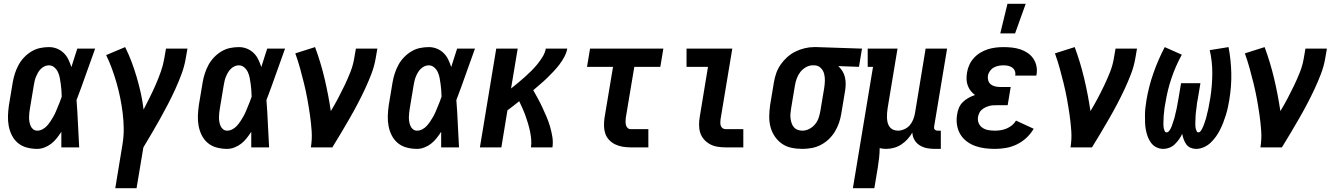

<svg xmlns="http://www.w3.org/2000/svg" viewBox="-20 -776 7040 1011"><path d="M176 8Q148 8 121.5 1Q95 -6 75 -22.5Q55 -39 43 -62.5Q31 -86 26 -112.5Q21 -139 22 -166.5Q23 -194 27 -222L47 -342Q51 -366 58.5 -389Q66 -412 77.5 -433.5Q89 -455 106.5 -473.5Q124 -492 145.5 -505Q167 -518 190.5 -523Q214 -528 238 -528Q260 -528 280 -520Q300 -512 315.5 -497Q331 -482 340 -463Q349 -444 356 -423Q364 -448 371.5 -472Q379 -496 387 -520H481Q456 -452 432.5 -384.5Q409 -317 383 -249Q388 -187 390.5 -124.5Q393 -62 397 0H303Q303 -20 303 -40.5Q303 -61 303 -82Q292 -65 279 -48.5Q266 -32 250 -19.5Q234 -7 214.5 0.5Q195 8 176 8ZM176 -88Q190 -88 203.5 -95Q217 -102 227 -113Q237 -124 245 -136Q253 -148 260.5 -161Q268 -174 273.5 -187Q279 -200 284.5 -213.5Q290 -227 295.5 -240.5Q301 -254 305 -267Q305 -284 303.5 -300.5Q302 -317 300 -333Q298 -349 295 -365Q292 -381 285.5 -395.5Q279 -410 266.5 -421Q254 -432 237 -432Q226 -432 215 -427Q204 -422 195 -413Q186 -404 180 -393.5Q174 -383 169.5 -372Q165 -361 162.5 -349.5Q160 -338 158 -327L138 -207Q136 -195 134.5 -182.5Q133 -170 133 -158Q133 -146 135 -134.5Q137 -123 141.5 -112.5Q146 -102 155 -95Q164 -88 176 -88Z M587 215 625 -16Q632 -58 631.5 -99Q631 -140 626 -180.5Q621 -221 613 -260.5Q605 -300 594 -338.5Q583 -377 569.5 -414Q556 -451 539 -486L639 -528Q658 -490 673 -450Q688 -410 700 -369Q712 -328 721.5 -285.5Q731 -243 736 -199Q753 -232 769.5 -265Q786 -298 800.5 -331.5Q815 -365 827 -399Q839 -433 845 -468L854 -520H967L958 -468Q951 -427 936 -386.5Q921 -346 903 -306.5Q885 -267 865 -228.5Q845 -190 823.5 -151.5Q802 -113 780 -75.5Q758 -38 735 0L699 215Z M1176 8Q1148 8 1121.5 1Q1095 -6 1075 -22.5Q1055 -39 1043 -62.5Q1031 -86 1026 -112.5Q1021 -139 1022 -166.5Q1023 -194 1027 -222L1047 -342Q1051 -366 1058.5 -389Q1066 -412 1077.5 -433.5Q1089 -455 1106.5 -473.5Q1124 -492 1145.5 -505Q1167 -518 1190.5 -523Q1214 -528 1238 -528Q1260 -528 1280 -520Q1300 -512 1315.5 -497Q1331 -482 1340 -463Q1349 -444 1356 -423Q1364 -448 1371.5 -472Q1379 -496 1387 -520H1481Q1456 -452 1432.5 -384.5Q1409 -317 1383 -249Q1388 -187 1390.5 -124.5Q1393 -62 1397 0H1303Q1303 -20 1303 -40.5Q1303 -61 1303 -82Q1292 -65 1279 -48.5Q1266 -32 1250 -19.5Q1234 -7 1214.5 0.5Q1195 8 1176 8ZM1176 -88Q1190 -88 1203.5 -95Q1217 -102 1227 -113Q1237 -124 1245 -136Q1253 -148 1260.5 -161Q1268 -174 1273.5 -187Q1279 -200 1284.5 -213.5Q1290 -227 1295.5 -240.5Q1301 -254 1305 -267Q1305 -284 1303.5 -300.5Q1302 -317 1300 -333Q1298 -349 1295 -365Q1292 -381 1285.5 -395.5Q1279 -410 1266.5 -421Q1254 -432 1237 -432Q1226 -432 1215 -427Q1204 -422 1195 -413Q1186 -404 1180 -393.5Q1174 -383 1169.5 -372Q1165 -361 1162.5 -349.5Q1160 -338 1158 -327L1138 -207Q1136 -195 1134.5 -182.5Q1133 -170 1133 -158Q1133 -146 1135 -134.5Q1137 -123 1141.5 -112.5Q1146 -102 1155 -95Q1164 -88 1176 -88Z M1617 0Q1624 -44 1621 -86.5Q1618 -129 1612 -171Q1606 -213 1598.5 -254Q1591 -295 1581 -336Q1571 -377 1560 -416.5Q1549 -456 1535 -495L1639 -528Q1669 -447 1689 -362.5Q1709 -278 1722 -191Q1742 -224 1760 -258Q1778 -292 1794.5 -326.5Q1811 -361 1825 -396.5Q1839 -432 1845 -468L1854 -520H1967L1958 -468Q1951 -427 1935.5 -386.5Q1920 -346 1901.5 -306.5Q1883 -267 1862.5 -228Q1842 -189 1820 -151Q1798 -113 1775.5 -75Q1753 -37 1730 0Z M2176 8Q2148 8 2121.5 1Q2095 -6 2075 -22.5Q2055 -39 2043 -62.5Q2031 -86 2026 -112.5Q2021 -139 2022 -166.5Q2023 -194 2027 -222L2047 -342Q2051 -366 2058.5 -389Q2066 -412 2077.5 -433.5Q2089 -455 2106.5 -473.5Q2124 -492 2145.5 -505Q2167 -518 2190.5 -523Q2214 -528 2238 -528Q2260 -528 2280 -520Q2300 -512 2315.5 -497Q2331 -482 2340 -463Q2349 -444 2356 -423Q2364 -448 2371.5 -472Q2379 -496 2387 -520H2481Q2456 -452 2432.5 -384.5Q2409 -317 2383 -249Q2388 -187 2390.5 -124.5Q2393 -62 2397 0H2303Q2303 -20 2303 -40.5Q2303 -61 2303 -82Q2292 -65 2279 -48.5Q2266 -32 2250 -19.5Q2234 -7 2214.5 0.5Q2195 8 2176 8ZM2176 -88Q2190 -88 2203.5 -95Q2217 -102 2227 -113Q2237 -124 2245 -136Q2253 -148 2260.5 -161Q2268 -174 2273.5 -187Q2279 -200 2284.5 -213.5Q2290 -227 2295.5 -240.5Q2301 -254 2305 -267Q2305 -284 2303.5 -300.5Q2302 -317 2300 -333Q2298 -349 2295 -365Q2292 -381 2285.5 -395.5Q2279 -410 2266.5 -421Q2254 -432 2237 -432Q2226 -432 2215 -427Q2204 -422 2195 -413Q2186 -404 2180 -393.5Q2174 -383 2169.5 -372Q2165 -361 2162.5 -349.5Q2160 -338 2158 -327L2138 -207Q2136 -195 2134.5 -182.5Q2133 -170 2133 -158Q2133 -146 2135 -134.5Q2137 -123 2141.5 -112.5Q2146 -102 2155 -95Q2164 -88 2176 -88Z M2507 0 2593 -520H2706L2671 -310Q2690 -325 2708 -340Q2726 -355 2744 -371Q2762 -387 2778.5 -403.5Q2795 -420 2810 -438.5Q2825 -457 2837.5 -477.5Q2850 -498 2854 -520H2967Q2963 -498 2951.5 -476.5Q2940 -455 2925.5 -436Q2911 -417 2894.5 -399.5Q2878 -382 2860.5 -365Q2843 -348 2824.5 -332.5Q2806 -317 2788 -301Q2801 -278 2813.5 -255Q2826 -232 2837 -208Q2848 -184 2858.5 -159.5Q2869 -135 2876.5 -109Q2884 -83 2888.5 -55.5Q2893 -28 2889 0H2776Q2779 -22 2777 -43.5Q2775 -65 2770.5 -86Q2766 -107 2760 -127Q2754 -147 2747 -166.5Q2740 -186 2731.5 -205Q2723 -224 2714 -243Q2699 -231 2683.5 -219Q2668 -207 2652 -195L2620 0Z M3300 0Q3279 0 3258.5 -3.5Q3238 -7 3220 -15.5Q3202 -24 3188 -38.5Q3174 -53 3167.5 -72Q3161 -91 3160.5 -112Q3160 -133 3163 -155L3208 -424H3071L3087 -520H3473L3457 -424H3320L3275 -155Q3274 -145 3274 -135.5Q3274 -126 3276 -117.5Q3278 -109 3284.5 -102.5Q3291 -96 3301 -96H3394V0Z M3800 0Q3779 0 3757.5 -3.5Q3736 -7 3718 -17Q3700 -27 3686.5 -42.5Q3673 -58 3667 -77.5Q3661 -97 3661 -119Q3661 -141 3665 -163L3708 -424H3595V-520H3836L3774 -147Q3773 -138 3773 -129.5Q3773 -121 3775.5 -113.5Q3778 -106 3785 -101Q3792 -96 3801 -96H3894V0Z M4205 8Q4175 8 4147 2Q4119 -4 4097 -19.5Q4075 -35 4059.5 -58Q4044 -81 4037 -108Q4030 -135 4030.5 -164Q4031 -193 4035 -222L4055 -342Q4059 -367 4067.5 -391Q4076 -415 4091 -436.5Q4106 -458 4125.5 -475.5Q4145 -493 4168.5 -504.5Q4192 -516 4217 -522Q4242 -528 4266 -528H4281L4519 -520L4503 -424L4394 -428Q4407 -416 4416 -401.5Q4425 -387 4429 -370Q4433 -353 4433 -334.5Q4433 -316 4430 -298L4410 -178Q4406 -153 4398 -129.5Q4390 -106 4376.5 -83.5Q4363 -61 4344 -43Q4325 -25 4302 -13Q4279 -1 4254 3.5Q4229 8 4205 8ZM4205 -88Q4224 -88 4242 -97.5Q4260 -107 4272.5 -122.5Q4285 -138 4291 -156.5Q4297 -175 4300 -193L4320 -313Q4323 -332 4323.5 -351Q4324 -370 4319.5 -387.5Q4315 -405 4302 -418Q4289 -431 4270 -432H4259Q4241 -432 4223.5 -422Q4206 -412 4194 -396.5Q4182 -381 4175.5 -363Q4169 -345 4166 -327L4146 -207Q4144 -193 4142.5 -180Q4141 -167 4142.5 -154Q4144 -141 4148 -128.5Q4152 -116 4160 -106.5Q4168 -97 4180 -92.5Q4192 -88 4205 -88Z M4471 215 4577 -424H4549V-520H4706L4654 -207Q4652 -194 4651 -181Q4650 -168 4650.5 -155Q4651 -142 4654 -130Q4657 -118 4664.5 -108Q4672 -98 4683.5 -93Q4695 -88 4708 -88Q4724 -88 4741.5 -95.5Q4759 -103 4770.5 -116.5Q4782 -130 4788.5 -146.5Q4795 -163 4798 -180L4854 -520H4967L4899 -111Q4898 -107 4898.5 -102Q4899 -97 4902 -94Q4905 -91 4909 -89.5Q4913 -88 4918 -88H4934V8H4902Q4880 8 4860 4Q4840 0 4822.5 -11Q4805 -22 4795 -39.5Q4785 -57 4784 -78Q4774 -60 4759 -43.5Q4744 -27 4725.5 -15Q4707 -3 4686.5 2.5Q4666 8 4646 8Q4637 8 4629 7Q4621 6 4612 4Q4612 30 4609 55.5Q4606 81 4602 107L4584 215Z M5219 8Q5191 8 5164.5 4.5Q5138 1 5113.5 -8Q5089 -17 5068.5 -33Q5048 -49 5035.5 -71Q5023 -93 5019 -119.5Q5015 -146 5020 -174Q5022 -191 5029.5 -208.5Q5037 -226 5050.5 -239Q5064 -252 5080.5 -261Q5097 -270 5114 -276Q5101 -285 5091 -298Q5081 -311 5075.5 -326.5Q5070 -342 5069.5 -359Q5069 -376 5072 -394Q5075 -414 5084 -434Q5093 -454 5108 -470.5Q5123 -487 5142 -498.5Q5161 -510 5181.5 -516.5Q5202 -523 5223 -525.5Q5244 -528 5264 -528Q5287 -528 5309.5 -525.5Q5332 -523 5353 -516Q5374 -509 5391.5 -497Q5409 -485 5421 -467.5Q5433 -450 5437.5 -428Q5442 -406 5438 -384L5437 -378H5325L5326 -380Q5328 -392 5323.5 -403Q5319 -414 5309.5 -420.5Q5300 -427 5288.5 -429.5Q5277 -432 5264 -432Q5251 -432 5238 -429.5Q5225 -427 5213 -420.5Q5201 -414 5192.5 -402Q5184 -390 5182 -377Q5180 -364 5184 -351.5Q5188 -339 5197.5 -331.5Q5207 -324 5220 -321Q5233 -318 5246 -318H5302L5286 -222H5230Q5220 -222 5209.5 -221.5Q5199 -221 5188.5 -218Q5178 -215 5168.5 -210.5Q5159 -206 5150 -198.5Q5141 -191 5136.5 -181Q5132 -171 5130 -161Q5127 -143 5133.5 -127.5Q5140 -112 5153.5 -103Q5167 -94 5184 -91Q5201 -88 5219 -88Q5234 -88 5250 -90.5Q5266 -93 5281 -99.5Q5296 -106 5309 -116.5Q5322 -127 5330 -141L5423 -98Q5408 -72 5385 -50.5Q5362 -29 5334 -15.5Q5306 -2 5276.5 3Q5247 8 5219 8ZM5247 -600 5285 -756H5381L5325 -600Z M5617 0Q5624 -44 5621 -86.5Q5618 -129 5612 -171Q5606 -213 5598.5 -254Q5591 -295 5581 -336Q5571 -377 5560 -416.5Q5549 -456 5535 -495L5639 -528Q5669 -447 5689 -362.5Q5709 -278 5722 -191Q5742 -224 5760 -258Q5778 -292 5794.5 -326.5Q5811 -361 5825 -396.5Q5839 -432 5845 -468L5854 -520H5967L5958 -468Q5951 -427 5935.5 -386.5Q5920 -346 5901.5 -306.5Q5883 -267 5862.5 -228Q5842 -189 5820 -151Q5798 -113 5775.5 -75Q5753 -37 5730 0Z M6106 8Q6086 8 6069 -0.5Q6052 -9 6041 -24Q6030 -39 6023.5 -56.5Q6017 -74 6013.5 -93Q6010 -112 6009.5 -131.5Q6009 -151 6009 -170.5Q6009 -190 6011.5 -210Q6014 -230 6017 -250Q6029 -321 6053.5 -391Q6078 -461 6113 -528L6203 -488Q6170 -428 6148.5 -364Q6127 -300 6117 -236Q6116 -229 6114.5 -222Q6113 -215 6112 -208Q6111 -201 6110.5 -194Q6110 -187 6109 -180Q6108 -173 6107.5 -166Q6107 -159 6107 -152Q6107 -145 6106.5 -138.5Q6106 -132 6106 -125Q6106 -118 6106.5 -111.5Q6107 -105 6108.5 -98.5Q6110 -92 6113 -85.5Q6116 -79 6123 -79Q6130 -79 6135 -85Q6140 -91 6143.5 -97.5Q6147 -104 6149.5 -110.5Q6152 -117 6154 -124Q6156 -131 6158.5 -137.5Q6161 -144 6163 -151Q6165 -158 6166.5 -164.5Q6168 -171 6169.5 -178Q6171 -185 6173 -192Q6175 -199 6176 -205.5Q6177 -212 6178.5 -219Q6180 -226 6181 -233Q6182 -240 6183.5 -246.5Q6185 -253 6186 -260L6199 -338H6301L6288 -260Q6287 -253 6285.5 -246.5Q6284 -240 6283 -233Q6282 -226 6281.5 -219Q6281 -212 6280 -205.5Q6279 -199 6278 -192Q6277 -185 6276.5 -178.5Q6276 -172 6275.5 -165Q6275 -158 6275 -151Q6275 -144 6274.5 -137.5Q6274 -131 6274 -124.5Q6274 -118 6274.5 -111Q6275 -104 6276.5 -98Q6278 -92 6281 -85.5Q6284 -79 6290 -79Q6297 -79 6302 -85.5Q6307 -92 6310 -98.5Q6313 -105 6316 -111.5Q6319 -118 6321 -124.5Q6323 -131 6325.5 -138Q6328 -145 6330 -151.5Q6332 -158 6333.5 -165Q6335 -172 6336.5 -178.5Q6338 -185 6340 -192Q6342 -199 6343 -205.5Q6344 -212 6345.5 -219Q6347 -226 6348 -233Q6349 -240 6350.5 -246.5Q6352 -253 6353 -260Q6363 -324 6363.5 -388Q6364 -452 6350 -512L6449 -528Q6462 -461 6463.5 -391Q6465 -321 6453 -250Q6450 -230 6445.5 -210Q6441 -190 6435 -170.5Q6429 -151 6421.5 -131.5Q6414 -112 6404.5 -93Q6395 -74 6382.5 -56.5Q6370 -39 6354 -24Q6338 -9 6318 -0.5Q6298 8 6278 8Q6263 8 6249 2Q6235 -4 6226.5 -16Q6218 -28 6213 -42Q6208 -56 6205 -71Q6198 -56 6188 -42Q6178 -28 6165.5 -16Q6153 -4 6137 2Q6121 8 6106 8Z M6617 0Q6624 -44 6621 -86.5Q6618 -129 6612 -171Q6606 -213 6598.5 -254Q6591 -295 6581 -336Q6571 -377 6560 -416.5Q6549 -456 6535 -495L6639 -528Q6669 -447 6689 -362.5Q6709 -278 6722 -191Q6742 -224 6760 -258Q6778 -292 6794.5 -326.5Q6811 -361 6825 -396.5Q6839 -432 6845 -468L6854 -520H6967L6958 -468Q6951 -427 6935.5 -386.5Q6920 -346 6901.5 -306.5Q6883 -267 6862.5 -228Q6842 -189 6820 -151Q6798 -113 6775.5 -75Q6753 -37 6730 0Z"/></svg>

Font: Iosevka Curly Slab
Style: Bold Italic
Weight: 700
Italic angle: -9°
Monospace: yes
Designer: Belleve Invis
Foundry: Belleve Invis
Version: Version 22.1.2; ttfautohint (v1.8.4)